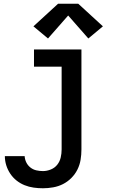

<svg xmlns="http://www.w3.org/2000/svg" viewBox="-20 -785 640 1028"><path d="M210 223Q185 223 160 219.5Q135 216 111.5 206.5Q88 197 68.5 181.5Q49 166 35 145Q21 124 13.5 100Q6 76 6 51H112Q113 69 121 85Q129 101 143 112Q157 123 174.5 127Q192 131 210 131Q231 131 252 122.5Q273 114 286.5 97Q300 80 305 58.5Q310 37 310 15V-428H162V-520H416V15Q416 43 411.5 70.5Q407 98 394.5 123Q382 148 362 168Q342 188 317.5 200.5Q293 213 265 218Q237 223 210 223ZM237 -579 159 -644 291 -765H399L531 -644L453 -579L345 -702Z"/></svg>

Font: Iosevka Custom SmBdEx
Style: Regular
Weight: 600
Width: 7
Monospace: yes
Designer: Belleve Invis
Foundry: Belleve Invis
Version: Version 11.2.4; ttfautohint (v1.8.4)